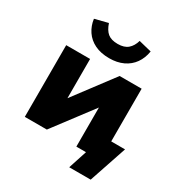

<svg xmlns="http://www.w3.org/2000/svg" viewBox="-199 -884 1089 1155"><g transform="rotate(30 346.0 -306.5)"><path d="M449 129 491 0H424V-132H686L598 129ZM66 0V-498H232V-204H216L437 -498H590V0H424V-294H441L219 0ZM329 -559Q270 -559 228 -579.5Q186 -600 161.5 -636.5Q137 -673 131 -719L222 -742Q236 -699 260.5 -679Q285 -659 330 -659Q375 -659 400 -680.5Q425 -702 436 -741L525 -719Q517 -670 491.5 -634Q466 -598 424.5 -578.5Q383 -559 329 -559Z"/></g></svg>

Font: Nunito Sans 10pt Black
Style: Regular
Weight: 900
Designer: Vernon Adams
Foundry: Vernon Adams
Version: Version 3.101;gftools[0.9.27]